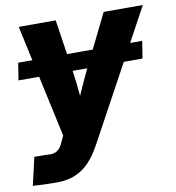

<svg xmlns="http://www.w3.org/2000/svg" viewBox="-91 -595 799 874"><g transform="rotate(-10 309.0 -158.0)"><path d="M596.2 -362.3 583.5 -282.7H10.3L22.9 -362.3ZM-8.8 201.2 21 72.3 81.1 73.2Q101.6 75.2 115.2 70.6Q128.9 65.9 138.7 54Q148.4 42 156.2 22.9L167 -0.5L53.7 -522.5H224.6L261.2 -278.3Q268.6 -228.5 272.9 -178Q277.3 -127.4 282.2 -75.2H236.3Q257.8 -127.4 280 -178.2Q302.2 -229 326.2 -278.3L446.3 -522.5H627.4L305.7 69.3Q280.8 115.2 251.7 145.3Q222.7 175.3 186 190.2Q149.4 205.1 102.5 205.1Q74.2 205.1 45.4 204.1Q16.6 203.1 -8.8 201.2Z"/></g></svg>

Font: Inter 28pt ExtraBold
Style: Italic
Weight: 800
Italic angle: -9.3988°
Designer: Rasmus Andersson
Foundry: rsms
Version: Version 4.001;git-66647c0bb